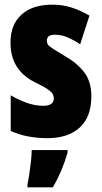

<svg xmlns="http://www.w3.org/2000/svg" viewBox="-20 -676 436 824"><path d="M372 -263Q372 -174 322 -128.5Q272 -83 183 -83Q143 -83 103.5 -90Q64 -97 26 -114V-267Q56 -249 92.5 -235.5Q129 -222 166 -222Q211 -222 211 -254Q211 -263 206.5 -272Q202 -281 184.5 -293Q167 -305 128 -324Q25 -376 25 -493Q25 -570 72 -613Q119 -656 205 -656Q248 -656 286 -644Q324 -632 364 -609L324 -486Q299 -503 271.5 -515Q244 -527 215 -527Q181 -527 181 -501Q181 -492 185.5 -485Q190 -478 207 -467Q224 -456 259 -435Q309 -407 340.5 -367Q372 -327 372 -263ZM270 -21Q247 59 207 128H98V114Q102 97 106 70Q110 43 113 15.5Q116 -12 116 -32H270Z"/></svg>

Font: Noto Sans Kannada UI ExtraCondensed Black
Style: Regular
Weight: 900
Width: 2
Designer: Jelle Bosma - Monotype Design Team
Foundry: Monotype Imaging Inc.
Version: Version 2.005; ttfautohint (v1.8.4.7-5d5b)